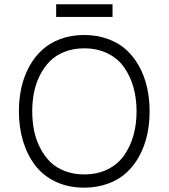

<svg xmlns="http://www.w3.org/2000/svg" viewBox="-20 -863 784 893"><path d="M241.2 -784.2V-843.3H503.4V-784.2ZM371.1 9.8Q296.4 9.8 237.5 -18.6Q178.7 -46.9 142.1 -95.9Q105.5 -145 86.7 -208.5Q67.9 -272 67.9 -345.2Q67.9 -403.3 79.6 -455.8Q91.3 -508.3 115.7 -553Q140.1 -597.7 175.5 -630.4Q210.9 -663.1 261 -681.6Q311 -700.2 371.1 -700.2Q431.6 -700.2 482.2 -681.6Q532.7 -663.1 568.1 -630.6Q603.5 -598.1 627.9 -553.2Q652.3 -508.3 664.1 -455.8Q675.8 -403.3 675.8 -345.2Q675.8 -286.6 664.1 -234.4Q652.3 -182.1 627.9 -137.2Q603.5 -92.3 568.1 -59.8Q532.7 -27.3 482.2 -8.8Q431.6 9.8 371.1 9.8ZM371.1 -51.8Q433.6 -51.8 481.7 -75.9Q529.8 -100.1 558.3 -141.8Q586.9 -183.6 601.1 -234.9Q615.2 -286.1 615.2 -345.2Q615.2 -403.8 601.1 -455.3Q586.9 -506.8 558.3 -548.3Q529.8 -589.8 481.7 -614Q433.6 -638.2 371.1 -638.2Q321.8 -638.2 281 -622.3Q240.2 -606.4 212.6 -578.9Q185.1 -551.3 166 -513.7Q147 -476.1 138.4 -433.8Q129.9 -391.6 129.9 -345.2Q129.9 -298.3 138.4 -256.1Q147 -213.9 166 -176.3Q185.1 -138.7 212.6 -111.1Q240.2 -83.5 281 -67.6Q321.8 -51.8 371.1 -51.8Z"/></svg>

Font: HK Grotesk Light
Style: Regular
Weight: 300
Designer: Alfredo Marco Pradil and Stefan Peev
Foundry: Hanken Design Co.
Version: Version 1.045;PS 001.045;hotconv 1.0.88;makeotf.lib2.5.64775